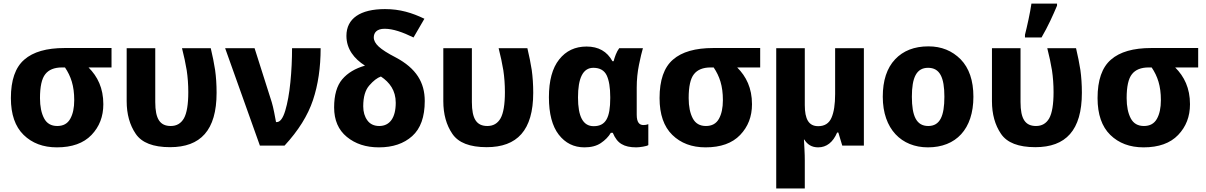

<svg xmlns="http://www.w3.org/2000/svg" viewBox="-20 -816 6757 1076"><path d="M559.1 -231.9C559.1 -322.3 526.9 -387.2 476.1 -438H605V-546.9H341.8C241.2 -546.9 166 -525.4 116.2 -481.9C65.9 -438.5 41 -366.7 41 -266.1C41 -175.3 64.9 -106.4 112.3 -60.1C159.7 -13.7 221.7 9.8 298.8 9.8C383.3 9.8 448.2 -13.2 492.7 -59.6C537.1 -106 559.1 -163.1 559.1 -231.9ZM204.1 -266.1C204.1 -330.6 213.9 -375.5 233.9 -400.4C253.4 -425.3 284.7 -438 327.1 -438H344.2C377.4 -388.7 396 -335 396 -254.9C396 -211.4 388.7 -176.8 373.5 -149.9C358.4 -123 334.5 -109.9 300.8 -109.9C267.1 -109.9 242.2 -124 227.1 -152.8C211.9 -181.6 204.1 -219.2 204.1 -266.1Z M933.1 8.8C1103.5 8.8 1193.8 -85.4 1193.8 -295.9C1193.8 -342.8 1190.9 -385.3 1185.5 -423.8C1179.7 -461.9 1171.4 -502.4 1161.1 -545.9H1000C1011.2 -502 1020 -460.4 1026.4 -421.9C1032.2 -383.3 1035.2 -342.3 1035.2 -299.8C1035.2 -230.5 1026.9 -181.6 1010.7 -152.8C994.1 -124 969.7 -109.9 937 -109.9C877 -109.9 850.1 -148.9 850.1 -244.1V-545.9H689.9V-249C689.9 -176.3 707 -115.2 740.7 -65.9C774.4 -16.1 838.4 8.8 933.1 8.8Z M1436.5 0H1574.7C1652.3 -84 1705.1 -168.9 1733.9 -254.9C1762.7 -340.8 1776.9 -438 1776.9 -545.9H1616.7C1616.7 -482.9 1613.8 -419.4 1607.4 -355.5C1601.1 -291.5 1591.3 -238.3 1578.6 -195.8C1565.9 -153.3 1549.8 -131.8 1530.8 -131.8H1526.9C1524.4 -145 1521 -163.1 1516.6 -186C1512.2 -209 1507.3 -228 1502.9 -243.2L1406.7 -545.9H1241.7Z M2137.7 -765.1C1999 -765.1 1921.4 -712.4 1921.4 -615.2C1921.4 -541.5 1964.4 -486.8 2025.4 -448.2C1970.7 -432.6 1928.2 -407.2 1897.9 -371.6C1867.7 -335.9 1852.5 -283.2 1852.5 -213.9C1852.5 -142.6 1876.5 -87.4 1923.8 -48.8C1971.2 -9.8 2030.8 9.8 2103.5 9.8C2181.2 9.8 2243.2 -11.2 2290 -53.2C2336.9 -95.2 2360.4 -160.6 2360.4 -250C2360.4 -354 2312.5 -433.1 2197.8 -494.1C2152.8 -517.1 2121.1 -537.6 2102.5 -554.7C2084 -571.8 2074.7 -588.9 2074.7 -606C2074.7 -632.8 2091.3 -654.8 2135.7 -654.8C2183.1 -654.8 2237.3 -635.3 2297.4 -606L2358.4 -710.9C2289.6 -744.1 2221.7 -765.1 2137.7 -765.1ZM2114.7 -387.2C2163.6 -354.5 2197.8 -309.1 2197.8 -240.2C2197.8 -155.8 2164.1 -109.9 2105.5 -109.9C2076.2 -109.9 2053.7 -120.6 2038.6 -141.6C2023.4 -162.6 2015.6 -188.5 2015.6 -220.2C2015.6 -272.5 2026.9 -311.5 2049.8 -337.4C2072.3 -363.3 2093.8 -379.9 2114.7 -387.2Z M2707.5 8.8C2877.9 8.8 2968.3 -85.4 2968.3 -295.9C2968.3 -342.8 2965.3 -385.3 2960 -423.8C2954.1 -461.9 2945.8 -502.4 2935.5 -545.9H2774.4C2785.6 -502 2794.4 -460.4 2800.8 -421.9C2806.6 -383.3 2809.6 -342.3 2809.6 -299.8C2809.6 -230.5 2801.3 -181.6 2785.2 -152.8C2768.6 -124 2744.1 -109.9 2711.4 -109.9C2651.4 -109.9 2624.5 -148.9 2624.5 -244.1V-545.9H2464.4V-249C2464.4 -176.3 2481.4 -115.2 2515.1 -65.9C2548.8 -16.1 2612.8 8.8 2707.5 8.8Z M3307.1 -108.9C3247.1 -108.9 3219.2 -163.1 3219.2 -270C3219.2 -377.9 3246.6 -436 3305.2 -436C3341.3 -436 3366.2 -421.9 3379.9 -394C3393.1 -366.2 3399.9 -325.2 3399.9 -272V-266.1C3399.9 -156.7 3375 -108.9 3307.1 -108.9ZM3255.4 9.8C3292.5 9.8 3323.2 2 3347.2 -14.2C3371.1 -30.3 3390.1 -49.3 3403.3 -71.8H3414.1C3426.8 -41 3443.4 -20 3463.9 -8.3C3483.9 3.9 3511.2 9.8 3545.9 9.8C3556.2 9.8 3568.4 8.3 3583.5 5.9C3598.6 3.4 3608.4 0.5 3613.3 -2.9V-120.1C3605 -116.7 3596.2 -115.2 3585.9 -115.2C3564.9 -115.2 3548.3 -127.9 3548.3 -172.9V-325.2C3548.3 -369.6 3552.7 -412.6 3561 -453.1C3569.3 -493.7 3576.7 -524.9 3583 -545.9H3450.2C3435.1 -525.9 3424.8 -496.1 3418.9 -473.1H3412.1C3382.3 -527.8 3334 -555.2 3267.1 -555.2C3203.1 -555.2 3151.9 -531.2 3113.8 -482.9C3075.2 -434.6 3056.2 -363.8 3056.2 -271C3056.2 -178.7 3074.7 -108.9 3111.3 -61.5C3147.9 -14.2 3195.8 9.8 3255.4 9.8Z M4194.3 -231.9C4194.3 -322.3 4162.1 -387.2 4111.3 -438H4240.2V-546.9H3977.1C3876.5 -546.9 3801.3 -525.4 3751.5 -481.9C3701.2 -438.5 3676.3 -366.7 3676.3 -266.1C3676.3 -175.3 3700.2 -106.4 3747.6 -60.1C3794.9 -13.7 3856.9 9.8 3934.1 9.8C4018.6 9.8 4083.5 -13.2 4127.9 -59.6C4172.4 -106 4194.3 -163.1 4194.3 -231.9ZM3839.4 -266.1C3839.4 -330.6 3849.1 -375.5 3869.1 -400.4C3888.7 -425.3 3919.9 -438 3962.4 -438H3979.5C4012.7 -388.7 4031.2 -335 4031.2 -254.9C4031.2 -211.4 4023.9 -176.8 4008.8 -149.9C3993.7 -123 3969.7 -109.9 3936 -109.9C3902.3 -109.9 3877.4 -124 3862.3 -152.8C3847.2 -181.6 3839.4 -219.2 3839.4 -266.1Z M4660.2 -545.9V-289.1C4660.2 -231 4653.3 -186.5 4639.6 -155.8C4626 -124.5 4601.1 -108.9 4565.4 -108.9C4512.2 -108.9 4490.2 -148.4 4490.2 -227.1V-545.9H4330.1V240.2H4490.2V84C4490.2 65.9 4489.7 44.4 4488.3 19.5C4486.8 -5.4 4485.8 -23.4 4485.4 -34.2H4487.3C4504.4 -6.3 4528.8 9.8 4565.4 9.8C4611.8 9.8 4648.4 -18.6 4671.4 -73.2H4678.2L4700.2 0H4821.3V-545.9Z M5435.1 -273.9C5435.1 -364.7 5411.1 -434.6 5363.8 -483.4C5315.9 -531.7 5255.9 -556.2 5183.1 -556.2C5104 -556.2 5041.5 -531.7 4996.1 -483.4C4950.2 -434.6 4927.2 -364.7 4927.2 -273.9C4927.2 -92.3 5032.7 9.8 5180.2 9.8C5337.4 9.8 5435.1 -92.3 5435.1 -273.9ZM5090.3 -273.9C5090.3 -381.8 5116.2 -436 5181.2 -436C5247.1 -436 5272.5 -381.8 5272.5 -273.9C5272.5 -166 5248 -109.9 5182.1 -109.9C5115.7 -109.9 5090.3 -166 5090.3 -273.9Z M5782.2 8.8C5952.6 8.8 6043 -85.4 6043 -295.9C6043 -342.8 6040 -385.3 6034.7 -423.8C6028.8 -461.9 6020.5 -502.4 6010.3 -545.9H5849.1C5860.4 -502 5869.1 -460.4 5875.5 -421.9C5881.3 -383.3 5884.3 -342.3 5884.3 -299.8C5884.3 -230.5 5876 -181.6 5859.9 -152.8C5843.3 -124 5818.8 -109.9 5786.1 -109.9C5726.1 -109.9 5699.2 -148.9 5699.2 -244.1V-545.9H5539.1V-249C5539.1 -176.3 5556.2 -115.2 5589.8 -65.9C5623.5 -16.1 5687.5 8.8 5782.2 8.8ZM5816.9 -606C5853.5 -668.5 5881.8 -731.9 5903.8 -784.2V-795.9H5760.3C5753.4 -746.1 5735.8 -667 5724.1 -621.1V-606Z M6648.9 -231.9C6648.9 -322.3 6616.7 -387.2 6565.9 -438H6694.8V-546.9H6431.6C6331.1 -546.9 6255.9 -525.4 6206.1 -481.9C6155.8 -438.5 6130.9 -366.7 6130.9 -266.1C6130.9 -175.3 6154.8 -106.4 6202.1 -60.1C6249.5 -13.7 6311.5 9.8 6388.7 9.8C6473.1 9.8 6538.1 -13.2 6582.5 -59.6C6627 -106 6648.9 -163.1 6648.9 -231.9ZM6293.9 -266.1C6293.9 -330.6 6303.7 -375.5 6323.7 -400.4C6343.3 -425.3 6374.5 -438 6417 -438H6434.1C6467.3 -388.7 6485.8 -335 6485.8 -254.9C6485.8 -211.4 6478.5 -176.8 6463.4 -149.9C6448.2 -123 6424.3 -109.9 6390.6 -109.9C6356.9 -109.9 6332 -124 6316.9 -152.8C6301.8 -181.6 6293.9 -219.2 6293.9 -266.1Z"/></svg>

Font: Avrile Sans
Style: Bold
Weight: 700
Designer: Monotype Design Team, Google (font), Stefan Peev (BGR Cyrillic), Cristiano Sobral (main changes)
Foundry: The Avrile Sans Project Authors
Version: Version 3.110